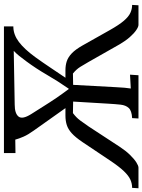

<svg xmlns="http://www.w3.org/2000/svg" viewBox="89 -850 740 999"><g transform="rotate(-90 459.5 -350.0)"><path d="M-20 0 -18 -33Q4 -33 24.5 -42Q45 -51 69 -76Q93 -101 125 -149L220 -291Q245 -328 266 -347Q287 -366 309 -373Q331 -380 358 -380H397L280 -545Q259 -574 248.5 -598Q238 -622 233 -641L163 -640V-700H822V-651H818Q778 -650 741 -622Q704 -594 663 -538Q634 -498 607.5 -458Q581 -418 555 -380H594Q620 -380 641 -373Q662 -366 682 -347Q702 -328 723 -291L803 -149Q830 -101 851.5 -76Q873 -51 893 -42Q913 -33 934 -33L932 0H830Q820 0 803 -11.5Q786 -23 766.5 -45Q747 -67 729 -98L637 -260Q624 -283 611.5 -303Q599 -323 577 -341L518 -340L506 -119Q505 -92 503 -72.5Q501 -53 499 -40L571 -44L568 0H343L345 -33Q383 -35 397.5 -50.5Q412 -66 415 -93.5Q418 -121 420 -156L431 -340L371 -341Q347 -323 332.5 -303Q318 -283 302 -260L196 -98Q175 -66 153.5 -44Q132 -22 114.5 -11Q97 0 87 0ZM496 -363H498Q537 -419 570 -476Q603 -533 640 -583Q657 -606 669 -621Q681 -636 695 -649L415 -644Q369 -644 353 -624Q337 -604 366 -558Q386 -527 406.5 -494Q427 -461 449.5 -428Q472 -395 496 -363Z"/></g></svg>

Font: Lora Italic
Style: Italic
Weight: 400
Italic angle: -3°
Designer: Olga Karpushina, Alexei Vanyashin (Cyrillic)
Foundry: Cyreal
Version: Version 2.210; ttfautohint (v1.8.1.43-b0c9)